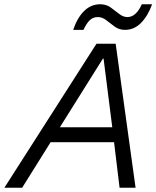

<svg xmlns="http://www.w3.org/2000/svg" viewBox="-78 -880 732 900"><path d="M-57.5 0 374.2 -675H464.2L557.5 0H482.5L456.7 -213.3H159.2L25.8 0ZM202.5 -283.3H448.3L407.5 -605H404.2ZM265 -740Q284.2 -796.7 316.2 -828.3Q348.3 -860 391.7 -860Q420 -860 440.8 -845Q461.7 -830 480.4 -815Q499.2 -800 519.2 -800Q560 -800 586.7 -860H635Q615 -805 582.9 -772.5Q550.8 -740 507.5 -740Q480.8 -740 460 -755Q439.2 -770 420.4 -785Q401.7 -800 380.8 -800Q358.3 -800 342.9 -785.4Q327.5 -770.8 313.3 -740Z"/></svg>

Font: Funnel Sans Light Light
Style: Italic
Weight: 300
Italic angle: -14.036°
Version: Version 1.000